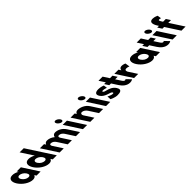

<svg xmlns="http://www.w3.org/2000/svg" viewBox="567 -3338 5815 5815"><g transform="rotate(-45 3475.0 -430.0)"><path d="M-94.3 -256C2.8 -106 186.2 15 336.2 15C406.2 15 446.1 -16 456.9 -58H458.9L496.5 0H671.5L339.2 -513H162.2L194 -464C125.4 -505 53.5 -528 -15.5 -528C-165.5 -528 -191.5 -406 -94.3 -256ZM93.7 -256C47.7 -327 68.3 -377 135.3 -377C201.3 -377 286.7 -327 332.7 -256C378 -186 360.4 -136 291.4 -136C219.4 -136 139 -186 93.7 -256Z M600.2 -256C697.3 -106 880.7 15 1030.7 15C1100.7 15 1140.6 -16 1151.4 -58H1153.4L1191 0H1366L809 -860H632L888.5 -464C819.9 -505 748 -528 679 -528C529 -528 503 -406 600.2 -256ZM788.2 -256C742.2 -327 762.8 -377 829.8 -377C895.8 -377 981.2 -327 1027.2 -256C1072.5 -186 1054.9 -136 985.9 -136C913.9 -136 833.5 -186 788.2 -256Z M1486 0H1663L1468.7 -300C1442.1 -341 1436 -386 1495 -386C1558 -386 1614.1 -341 1647.2 -290L1835 0H2012L1813.8 -306C1790.5 -345 1788 -386 1844 -386C1907 -386 1963.1 -341 1996.2 -290L2184 0H2361L2142.1 -338C2049.4 -481 1913 -528 1819 -528C1763 -528 1721.8 -499 1709.9 -434C1629.2 -503 1538 -528 1470 -528C1414 -528 1381.8 -499 1367.7 -459H1365.7L1330.7 -513H1153.7Z M2485 0H2665L2324.3 -526H2144.3ZM2045.1 -690C2076.2 -642 2141.1 -602 2187.1 -602C2233.1 -602 2246.2 -642 2215.1 -690C2184 -738 2119.1 -778 2073.1 -778C2027.1 -778 2014 -738 2045.1 -690Z M2799 0H2976L2788.2 -290C2755.1 -341 2775.4 -390 2828.4 -390C2885.4 -390 2952.1 -341 2985.2 -290L3173 0H3350L3131.1 -338C3038.4 -481 2877 -528 2783 -528C2727 -528 2694.8 -499 2680.7 -459H2678.7L2643.7 -513H2466.7Z M3474 0H3654L3313.3 -526H3133.3ZM3034.1 -690C3065.2 -642 3130.1 -602 3176.1 -602C3222.1 -602 3235.2 -642 3204.1 -690C3173 -738 3108.1 -778 3062.1 -778C3016.1 -778 3003 -738 3034.1 -690Z M3669 -528C3534 -528 3483.9 -468 3551.9 -363C3601.8 -286 3677.1 -250 3746.6 -223C3824 -193 3881.9 -190 3905.9 -153C3927.9 -119 3899.9 -116 3874.9 -116C3817.9 -116 3709.6 -175 3709.6 -175L3716 -54C3716 -54 3834.7 15 3958.7 15C4063.7 15 4186.2 -9 4088.4 -160C4020.4 -265 3907.7 -303 3826.1 -324C3773.1 -338 3731.9 -346 3714.4 -373C3698.9 -397 3710.3 -404 3749.3 -404C3803.3 -404 3884 -372 3884 -372L3866.9 -488C3866.9 -488 3768 -528 3669 -528Z M3977.7 -513H3903.7L3991.2 -378H4065.2L4192.8 -181C4251.7 -90 4353.7 15 4494.7 15C4567.7 15 4604 -17 4604 -17L4467.4 -160C4467.4 -160 4456.7 -144 4433.7 -144C4405.7 -144 4378.8 -167 4347.7 -215L4242.2 -378H4350.2L4262.7 -513H4154.7L4031 -704H3854Z M4675 0H4852L4677.1 -270C4668.7 -283 4622.8 -374 4714.8 -374C4773.8 -374 4824.9 -346 4824.9 -346L4801.7 -496C4801.7 -496 4735 -528 4669 -528C4568 -528 4569.7 -439 4569.7 -439H4567.7L4519.7 -513H4342.7Z M5018.7 -256C5115.8 -106 5299.2 15 5449.2 15C5519.2 15 5559.1 -16 5569.9 -58H5571.9L5609.5 0H5784.5L5452.2 -513H5275.2L5307 -464C5238.4 -505 5166.5 -528 5097.5 -528C4947.5 -528 4921.5 -406 5018.7 -256ZM5206.7 -256C5160.7 -327 5181.3 -377 5248.3 -377C5314.3 -377 5399.7 -327 5445.7 -256C5491 -186 5473.4 -136 5404.4 -136C5332.4 -136 5252 -186 5206.7 -256Z M5613.7 -513H5539.7L5627.2 -378H5701.2L5828.8 -181C5887.7 -90 5989.7 15 6130.7 15C6203.7 15 6240 -17 6240 -17L6103.4 -160C6103.4 -160 6092.7 -144 6069.7 -144C6041.7 -144 6014.8 -167 5983.7 -215L5878.2 -378H5986.2L5898.7 -513H5790.7L5667 -704H5490Z M6325 0H6505L6164.3 -526H5984.3ZM5885.1 -690C5916.2 -642 5981.1 -602 6027.1 -602C6073.1 -602 6086.2 -642 6055.1 -690C6024 -738 5959.1 -778 5913.1 -778C5867.1 -778 5854 -738 5885.1 -690Z M6325.1 -585H6251.1L6338.5 -450H6412.5L6704 0H6881L6589.5 -450H6707.5L6620.1 -585H6502.1L6481.4 -617C6435.4 -688 6425.9 -718 6470.9 -718C6499.9 -718 6533 -704 6533 -704L6514 -829C6514 -829 6428.2 -875 6338.2 -875C6210.2 -875 6204 -772 6301.1 -622Z"/></g></svg>

Font: Hussar
Style: BdOpOblSeven
Weight: 700
Foundry: Cannot Into Space Fonts
Version: Version 2.00